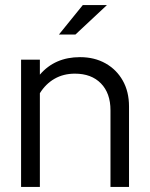

<svg xmlns="http://www.w3.org/2000/svg" viewBox="-20 -736 589 756"><path d="M63 0V-501H137V-442Q196 -511 295 -511Q352 -511 395.5 -486.5Q439 -462 463.5 -418.5Q488 -375 488 -317V0H415V-302Q415 -369 377.5 -407.5Q340 -446 275 -446Q230 -446 195 -426Q160 -406 137 -369V0ZM212 -600 306 -716H401L277 -600Z"/></svg>

Font: Red Hat Display Variable
Style: Regular
Weight: 400
Designer: Pentagram, MCKL
Foundry: Pentagram, MCKL
Version: Version 1.021